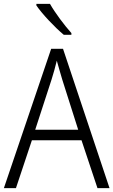

<svg xmlns="http://www.w3.org/2000/svg" viewBox="-20 -967 583 987"><path d="M237 -947H167V-939C196 -896 262 -826 308 -788H347V-797C311 -837 263 -901 237 -947ZM481 0H543L304 -716H243L0 0H62L144 -246H399ZM300 -558 382 -300H161L245 -558C254 -587 264 -621 272 -655C280 -625 293 -583 300 -558Z"/></svg>

Font: Noto Sans Bengali SemiCondensed Light
Style: Regular
Weight: 300
Width: 4
Designer: Joana Ranito - Universal Thirst; Jelle Bosma - Monotype Design Team
Foundry: Universal Thirst ehf.
Version: Version 3.000